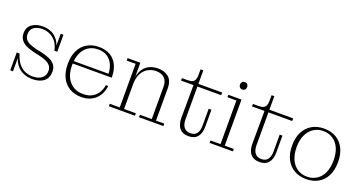

<svg xmlns="http://www.w3.org/2000/svg" viewBox="-39 -1245 3454 1837"><g transform="rotate(20 1688.0 -326.0)"><path d="M297 7Q248 7 204.5 -12.5Q161 -32 131 -73.5Q101 -115 90 -182H102Q119 -123 148 -86.5Q177 -50 214 -34Q251 -18 291 -18Q351 -18 385 -45Q419 -72 419 -120Q419 -152 401 -173Q383 -194 354 -206.5Q325 -219 292 -226L227 -241Q181 -251 146 -268Q111 -285 91 -311.5Q71 -338 71 -379Q71 -440 115 -471Q159 -502 225 -502Q271 -502 312 -484Q353 -466 381.5 -426Q410 -386 418 -321H406Q394 -378 366 -412Q338 -446 302 -461.5Q266 -477 229 -477Q177 -477 143.5 -454Q110 -431 110 -383Q110 -349 127.5 -328.5Q145 -308 173.5 -296.5Q202 -285 234 -277L299 -263Q342 -253 378 -237.5Q414 -222 435.5 -195.5Q457 -169 457 -125Q457 -61 414.5 -27Q372 7 297 7ZM73 0V-182H90L101 -163V0ZM418 -321 407 -340V-494H435V-321Z M796 8Q729 8 677.5 -22Q626 -52 597.5 -109Q569 -166 569 -247Q569 -328 597.5 -385Q626 -442 677.5 -471.5Q729 -501 796 -501V-476Q741 -476 699.5 -449.5Q658 -423 635 -372.5Q612 -322 612 -249Q612 -144 664.5 -84.5Q717 -25 803 -25Q864 -25 902 -50Q940 -75 959 -111Q978 -147 981 -180H1005Q1003 -149 990 -116Q977 -83 952 -55Q927 -27 888.5 -9.5Q850 8 796 8ZM595 -266V-291H968L1009 -275V-266ZM968 -291Q966 -344 946.5 -385.5Q927 -427 890 -451.5Q853 -476 796 -476V-501Q866 -501 913 -472.5Q960 -444 984.5 -393Q1009 -342 1009 -275Z M1384 0V-25H1505V-352Q1505 -413 1473.5 -442Q1442 -471 1388 -471Q1345 -471 1307 -450Q1269 -429 1246 -386Q1223 -343 1223 -274H1211Q1211 -355 1235 -405Q1259 -455 1301.5 -478Q1344 -501 1398 -501Q1464 -501 1506 -466Q1548 -431 1548 -353V-25H1632V0ZM1077 0V-25H1179V-469H1088V-494H1218V-339L1223 -340V-25H1343V0Z M1889 9Q1829 9 1797.5 -28.5Q1766 -66 1767 -138L1769 -467H1642V-492H1697Q1729 -492 1747 -500Q1765 -508 1773 -526.5Q1781 -545 1781 -576V-632H1809V-134Q1809 -81 1831.5 -52.5Q1854 -24 1897 -24Q1941 -24 1962 -52.5Q1983 -81 1983 -134V-304H2011V-133Q2011 -64 1980.5 -27.5Q1950 9 1889 9ZM1809 -467V-494H2051V-467Z M2103 0V-25H2205V-469H2114V-494H2248V-25H2340V0ZM2222 -587Q2205 -587 2195 -597.5Q2185 -608 2185 -625Q2185 -641 2195 -651.5Q2205 -662 2222 -662Q2239 -662 2248.5 -651.5Q2258 -641 2258 -625Q2258 -608 2248.5 -597.5Q2239 -587 2222 -587Z M2612 9Q2552 9 2520.5 -28.5Q2489 -66 2490 -138L2492 -467H2365V-492H2420Q2452 -492 2470 -500Q2488 -508 2496 -526.5Q2504 -545 2504 -576V-632H2532V-134Q2532 -81 2554.5 -52.5Q2577 -24 2620 -24Q2664 -24 2685 -52.5Q2706 -81 2706 -134V-304H2734V-133Q2734 -64 2703.5 -27.5Q2673 9 2612 9ZM2532 -467V-494H2774V-467Z M3088 10Q3019 10 2966 -20Q2913 -50 2883 -107.5Q2853 -165 2853 -247Q2853 -329 2883 -386.5Q2913 -444 2966 -474Q3019 -504 3088 -504Q3157 -504 3209.5 -474Q3262 -444 3291.5 -386.5Q3321 -329 3321 -247Q3321 -165 3291.5 -107.5Q3262 -50 3209.5 -20Q3157 10 3088 10ZM3088 -15Q3144 -15 3186.5 -43Q3229 -71 3252 -123Q3275 -175 3275 -248Q3275 -321 3252 -372Q3229 -423 3186.5 -451Q3144 -479 3088 -479Q3032 -479 2989.5 -451Q2947 -423 2923 -371.5Q2899 -320 2899 -247Q2899 -174 2923 -122Q2947 -70 2989.5 -42.5Q3032 -15 3088 -15Z"/></g></svg>

Font: Montagu Slab 144pt ExtraLight
Style: Regular
Weight: 250
Version: Version 1.000